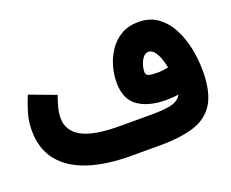

<svg xmlns="http://www.w3.org/2000/svg" viewBox="-96 -724 1063 882"><g transform="rotate(-20 435.0 -283.5)"><path d="M708 -190.4Q678.2 -186 648.4 -186Q561.5 -186 510.7 -221.9Q460 -257.8 460 -338.9Q460 -376.5 470.9 -416.5Q481.9 -456.5 505.1 -490.7Q528.3 -524.9 564 -545.9Q599.6 -566.9 648.4 -566.9Q703.6 -566.9 742.4 -538.8Q781.2 -510.7 805.2 -464.6Q829.1 -418.5 840.1 -363.5Q851.1 -308.6 851.1 -254.4Q850.6 -152.8 817.1 -97.7Q783.7 -42.5 717 -21.2Q650.4 0 550.3 0H408.7Q287.6 0 200.2 -28.8Q112.8 -57.6 65.7 -116.5Q18.6 -175.3 18.6 -265.6Q18.6 -310.1 30.8 -350.6Q43 -391.1 58.1 -426.8L186.5 -378.9Q178.2 -356.9 170.4 -328.4Q162.6 -299.8 162.6 -272.9Q162.6 -212.4 219.5 -179.4Q276.4 -146.5 406.7 -146.5H560.5Q635.3 -146.5 666.3 -157Q697.3 -167.5 708 -190.4ZM706.1 -323.7Q697.3 -370.1 681.4 -396.2Q665.5 -422.4 645.5 -422.4Q630.9 -422.4 619.9 -409.2Q608.9 -396 602.8 -377Q596.7 -357.9 596.7 -340.3Q596.7 -328.6 607.4 -323.2Q618.2 -317.9 653.8 -317.9Q666.5 -317.9 679.9 -319.6Q693.4 -321.3 706.1 -323.7Z"/></g></svg>

Font: Vazir Black
Style: Black
Weight: 900
Designer: Saber Rastikerdar
Foundry: Saber Rastikerdar
Version: Version 30.0.0